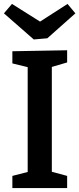

<svg xmlns="http://www.w3.org/2000/svg" viewBox="-23 -958 404 978"><path d="M319 -640 241 -617V-83L319 -62V0H40V-62L118 -82V-616L40 -635V-697L319 -702ZM321 -938 361 -890 218 -763 149 -757 -3 -890 38 -938 181 -848Z"/></svg>

Font: Bitter SemiBold
Style: Regular
Weight: 600
Designer: Sol Matas, and Bitter project Authors
Foundry: Sol Matas
Version: Version 2.001